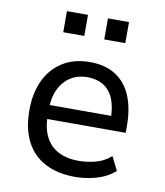

<svg xmlns="http://www.w3.org/2000/svg" viewBox="-81 -777 731 853"><g transform="rotate(10 284.0 -350.5)"><path d="M315 9Q237 9 180.5 -20Q124 -49 94 -106.5Q64 -164 64 -248Q64 -324 90.5 -381.5Q117 -439 168.5 -472Q220 -505 292 -505Q362 -505 409 -475Q456 -445 479.5 -388.5Q503 -332 503 -253V-223H130V-286H446L427 -265Q427 -354 392 -395.5Q357 -437 292 -437Q251 -437 218.5 -417Q186 -397 167 -358.5Q148 -320 148 -260V-245Q148 -182 168.5 -142.5Q189 -103 227 -83.5Q265 -64 317 -64Q353 -64 392 -73.5Q431 -83 463 -111L494 -49Q456 -17 408.5 -4Q361 9 315 9ZM337 -615V-710H432V-615ZM152 -615V-710H247V-615Z"/></g></svg>

Font: Nunito Sans 7pt SemiCondensed
Style: Regular
Weight: 400
Width: 4
Designer: Vernon Adams
Foundry: Vernon Adams
Version: Version 3.101;gftools[0.9.27]